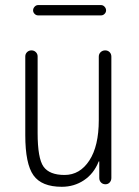

<svg xmlns="http://www.w3.org/2000/svg" viewBox="-20 -715 540 745"><path d="M372.1 -695.3Q379.9 -695.3 385.7 -689Q391.6 -682.6 391.6 -674.8Q391.6 -667 385.7 -661.1Q379.9 -655.3 372.1 -655.3H127.9Q120.1 -655.3 114.3 -661.1Q108.4 -667 108.4 -674.8Q108.4 -682.6 114.3 -689Q120.1 -695.3 127.9 -695.3ZM219.7 9.8Q141.6 9.8 109.9 -34.7Q78.1 -79.1 78.1 -190.4V-496.1Q78.1 -505.9 85 -512.7Q91.8 -519.5 102.1 -519.5Q112.3 -519.5 119.1 -512.7Q126 -505.9 126 -496.1V-199.2Q126 -100.6 148.9 -68.4Q171.9 -36.1 230.5 -36.1Q290 -36.1 326.7 -92.3Q363.3 -148.4 363.3 -249V-495.1Q363.3 -505.9 370.6 -512.7Q377.9 -519.5 388.2 -519.5Q398.4 -519.5 405.3 -512.7Q412.1 -505.9 412.1 -495.1V-24.4Q412.1 -14.6 405.8 -7.3Q399.4 0 389.2 0Q378.9 0 372.1 -6.8Q365.2 -13.7 365.2 -24.4V-87.9Q365.2 -88.9 364.3 -88.9Q362.3 -88.9 362.3 -86.9Q343.8 -41 305.7 -15.6Q267.6 9.8 219.7 9.8Z"/></svg>

Font: Rounded Mgen+ 1m light
Style: Regular
Weight: 200
Designer: [Source Han Sans]
Ryoko NISHIZUKA  (kana & ideographs); Paul D. Hunt (Latin, Greek & Cyrillic); Wenlong ZHANG  (bopomofo
Version: Version 1.059.20150602